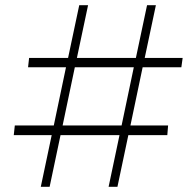

<svg xmlns="http://www.w3.org/2000/svg" viewBox="-20 -719 723 739"><path d="M678 -460H529L482 -236H627L624 -199H474L432 0H398L440 -199H213L171 0H137L179 -199H33L37 -236H187L234 -460H88L92 -496H242L285 -699H319L276 -496H503L546 -699H580L537 -496H683ZM448 -236 495 -460H268L221 -236Z"/></svg>

Font: TypoPRO Montserrat
Style: Italic
Weight: 275
Italic angle: -11.3°
Designer: Julieta Ulanovsky
Foundry: Julieta Ulanovsky
Version: Version 6.001